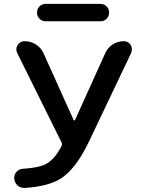

<svg xmlns="http://www.w3.org/2000/svg" viewBox="-20 -962 733 970"><path d="M105.5 -753.9Q135.7 -753.9 162.1 -736.8Q188.5 -719.7 200.2 -692.4L351.6 -356.4Q352.5 -353.5 355.5 -353.5Q358.4 -353.5 359.4 -356.4L511.7 -693.4Q524.4 -721.7 549.8 -737.8Q575.2 -753.9 605.5 -753.9Q627.9 -753.9 640.6 -734.4Q646.5 -723.6 646.5 -712.9Q646.5 -704.1 642.6 -694.3L426.8 -241.2Q361.3 -106.4 285.2 -58.6Q220.7 -19.5 104.5 -12.7Q102.5 -12.7 100.6 -12.7Q83 -12.7 68.4 -25.4Q51.8 -41 51.8 -64.5Q51.8 -81.1 63.5 -93.8Q76.2 -108.4 96.7 -109.4Q175.8 -114.3 212.9 -133.8Q256.8 -157.2 291 -224.6Q294.9 -233.4 291 -242.2L67.4 -693.4Q62.5 -703.1 62.5 -711.9Q62.5 -723.6 69.3 -734.4Q81.1 -753.9 105.5 -753.9ZM210.9 -854.5Q192.4 -854.5 179.7 -867.2Q167 -879.9 167 -898.4Q167 -917 179.7 -929.7Q192.4 -942.4 210.9 -942.4H487.3Q505.9 -942.4 518.6 -929.7Q531.2 -917 531.2 -898.4Q531.2 -879.9 518.6 -867.2Q505.9 -854.5 487.3 -854.5Z"/></svg>

Font: Gen Jyuu GothicX Medium
Style: Regular
Weight: 500
Designer: Ryoko NISHIZUKA (kana &amp; ideographs); Paul D. Hunt (Latin, Greek &amp; Cyrillic); Wenlong ZHANG (bopomofo); Sandoll C
Version: Version 1.058.20140828